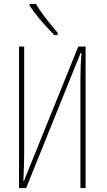

<svg xmlns="http://www.w3.org/2000/svg" viewBox="-20 -949 540 969"><path d="M102 -714V-171Q102 -123 98 -36H101L375 -714H412V0H386V-553Q386 -617 391 -682H387L112 0H76V-714ZM258 -799Q257 -801 271 -783V-772H254Q167 -861 129 -922V-929H161Q192 -877 258 -799Z"/></svg>

Font: Noto Sans Display Thin Cond
Style: Regular
Weight: 250
Width: 3
Designer: Monotype Design team
Foundry: Monotype Imaging Inc.
Version: Version 1.000